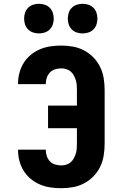

<svg xmlns="http://www.w3.org/2000/svg" viewBox="-20 -983 640 1011"><path d="M303 8Q274 8 246 4Q218 0 191.5 -11Q165 -22 142.5 -40.5Q120 -59 105 -83Q90 -107 82.5 -135Q75 -163 75 -191V-195H221V-193Q221 -177 226.5 -161Q232 -145 243 -133.5Q254 -122 270 -117Q286 -112 303 -112Q316 -112 329 -116Q342 -120 352 -128.5Q362 -137 368.5 -149Q375 -161 379 -173.5Q383 -186 384 -199Q385 -212 385 -226V-308H233V-427H385V-509Q385 -523 384 -536Q383 -549 379 -561.5Q375 -574 368.5 -586Q362 -598 352 -606.5Q342 -615 329 -619Q316 -623 303 -623Q286 -623 270 -618Q254 -613 243 -601.5Q232 -590 226.5 -574Q221 -558 221 -542V-540H75V-544Q75 -572 82.5 -600Q90 -628 105 -652Q120 -676 142.5 -694.5Q165 -713 191.5 -724Q218 -735 246 -739Q274 -743 303 -743Q334 -743 364.5 -737.5Q395 -732 422.5 -717.5Q450 -703 472 -680.5Q494 -658 507.5 -630Q521 -602 526 -571Q531 -540 531 -509V-226Q531 -195 526 -164Q521 -133 507.5 -105Q494 -77 472 -54.5Q450 -32 422.5 -17.5Q395 -3 364.5 2.5Q334 8 303 8ZM415 -807Q399 -807 384 -812Q369 -817 358 -828Q347 -839 342 -854Q337 -869 337 -885Q337 -901 342 -916Q347 -931 358 -942Q369 -953 384 -958Q399 -963 415 -963Q431 -963 446 -958Q461 -953 472 -942Q483 -931 488 -916Q493 -901 493 -885Q493 -869 488 -854Q483 -839 472 -828Q461 -817 446 -812Q431 -807 415 -807ZM185 -807Q169 -807 154 -812Q139 -817 128 -828Q117 -839 112 -854Q107 -869 107 -885Q107 -901 112 -916Q117 -931 128 -942Q139 -953 154 -958Q169 -963 185 -963Q201 -963 216 -958Q231 -953 242 -942Q253 -931 258 -916Q263 -901 263 -885Q263 -869 258 -854Q253 -839 242 -828Q231 -817 216 -812Q201 -807 185 -807Z"/></svg>

Font: Iosevka Heavy Extended
Style: Regular
Weight: 900
Width: 7
Monospace: yes
Designer: Belleve Invis
Foundry: Belleve Invis
Version: Version 32.5.0; ttfautohint (v1.8.4)